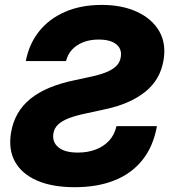

<svg xmlns="http://www.w3.org/2000/svg" viewBox="-20 -758 703 788"><path d="M286.6 10.3Q195.3 10.3 132.8 -16.6Q70.3 -43.5 42 -93.8Q13.7 -144 25.4 -214.4Q32.7 -257.3 52.7 -292Q72.8 -326.7 105.5 -353Q138.2 -379.4 183.6 -398.2Q229 -417 286.1 -428.7L351.6 -442.9Q388.7 -450.7 415 -461.2Q441.4 -471.7 456.8 -486.6Q472.2 -501.5 475.6 -522.9Q479.5 -544.4 470.5 -560.8Q461.4 -577.1 440.2 -586.4Q418.9 -595.7 385.3 -595.7Q350.1 -595.7 322.3 -585Q294.4 -574.2 276.1 -554.7Q257.8 -535.2 251 -507.3H85.9Q99.1 -577.1 140.1 -628.9Q181.2 -680.7 246.6 -709.2Q312 -737.8 397.5 -737.8Q481 -737.8 542.2 -709.5Q603.5 -681.2 633.1 -630.6Q662.6 -580.1 651.4 -512.2Q638.2 -430.7 575.7 -380.9Q513.2 -331.1 411.6 -309.6L333 -292.5Q290.5 -283.7 261.7 -272.5Q232.9 -261.2 217.8 -246.3Q202.6 -231.4 199.2 -210.4Q193.4 -175.3 219.5 -153.6Q245.6 -131.8 299.3 -131.8Q339.8 -131.8 372.8 -144.3Q405.8 -156.7 428 -180.9Q450.2 -205.1 458 -240.2H624Q609.4 -157.7 564.9 -101.8Q520.5 -45.9 450.2 -17.8Q379.9 10.3 286.6 10.3Z"/></svg>

Font: Inter 20pt ExtraBold
Style: Italic
Weight: 800
Italic angle: -9.3988°
Version: Version 4.001;git-66647c0bb